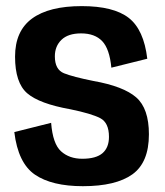

<svg xmlns="http://www.w3.org/2000/svg" viewBox="-20 -620 552 644"><path d="M258 4.5Q154 4.5 97.2 -34.2Q40.5 -73 28 -177L151.5 -208Q157 -137.5 184.8 -112.5Q212.5 -87.5 256 -87.5Q302 -87.5 323.8 -106.2Q345.5 -125 345.5 -161Q345.5 -208.5 316 -223.8Q286.5 -239 216 -253.5Q112 -272 71.2 -307.2Q30.5 -342.5 30.5 -430Q30.5 -516 87.5 -557.8Q144.5 -599.5 254 -599.5Q361 -599.5 411.8 -560Q462.5 -520.5 474 -423L353.5 -393Q347.5 -456 322.8 -482Q298 -508 252 -508Q208.5 -508 186.2 -486.5Q164 -465 164 -431Q164 -386.5 194.8 -374.2Q225.5 -362 293 -348.5Q394.5 -330.5 437 -293.2Q479.5 -256 479.5 -169.5Q479.5 -75 424 -35.2Q368.5 4.5 258 4.5Z"/></svg>

Font: Anybody SemiBold
Style: Regular
Weight: 600
Designer: Tyler Finck
Foundry: Etcetera Type Company
Version: Version 1.010; ttfautohint (v1.8.3) -l 8 -r 50 -G 200 -x 14 